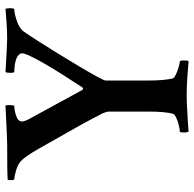

<svg xmlns="http://www.w3.org/2000/svg" viewBox="-24 -662 690 682"><g transform="rotate(-90 321.0 -321.0)"><path d="M195.3 3.9Q191.4 0 191.4 -11.7Q191.4 -27.3 194.3 -27.3Q202.1 -27.3 216.8 -30.8Q231.4 -34.2 243.7 -40Q255.9 -45.9 257.8 -50.8Q265.6 -80.1 265.6 -136.7V-281.2Q265.6 -286.1 259.8 -300.8L237.3 -343.8Q230.5 -357.4 223.1 -370.1Q215.8 -382.8 210 -393.6L132.8 -530.3Q118.2 -555.7 105.5 -573.2Q92.8 -590.8 82 -597.7Q72.3 -604.5 53.2 -609.9Q34.2 -615.2 25.4 -615.2Q22.5 -615.2 22 -625Q21.5 -634.8 23.4 -638.7Q35.2 -639.6 67.4 -640.1Q99.6 -640.6 152.3 -640.6Q169.9 -640.6 287.1 -646.5Q289.1 -642.6 288.6 -628.9Q288.1 -615.2 285.2 -615.2Q269.5 -615.2 250 -608.4Q230.5 -601.6 230.5 -587.9Q230.5 -579.1 239.3 -562.5L342.8 -373Q348.6 -368.2 352.5 -375Q373 -406.2 394.5 -439.9Q416 -473.6 433.6 -503.9Q451.2 -534.2 461.9 -556.6Q472.7 -579.1 472.7 -587.9Q472.7 -598.6 455.1 -607.4Q434.6 -615.2 407.2 -615.2Q403.3 -615.2 403.3 -628.9Q403.3 -642.6 406.2 -646.5Q504.9 -640.6 523.4 -640.6Q550.8 -640.6 579.6 -642.6Q608.4 -644.5 630.9 -646.5Q631.8 -642.6 632.3 -638.7Q632.8 -634.8 632.8 -630.9Q632.8 -615.2 628.9 -615.2Q614.3 -615.2 588.4 -606.4Q562.5 -597.7 550.8 -583Q539.1 -566.4 518.1 -533.7Q497.1 -501 472.7 -461.4Q448.2 -421.9 426.3 -384.8Q404.3 -347.7 390.1 -321.8Q376 -295.9 376 -291V-138.7Q376 -110.4 377.9 -88.4Q379.9 -66.4 383.8 -50.8Q385.7 -46.9 397.9 -41Q410.2 -35.2 424.3 -31.2Q438.5 -27.3 443.4 -27.3Q447.3 -27.3 447.3 -11.7Q447.3 -6.8 446.8 -2.9Q446.3 1 445.3 3.9Q410.2 1 380.4 -1Q350.6 -2.9 323.2 -2.9Q305.7 -2.9 278.3 -1.5Q251 0 227.1 1.5Q203.1 2.9 195.3 3.9Z"/></g></svg>

Font: Crimson Text SemiBold
Style: Regular
Weight: 600
Designer: Sebastian Kosch
Foundry: Sebastian Kosch
Version: Version 1.100; ttfautohint (v1.8.4)